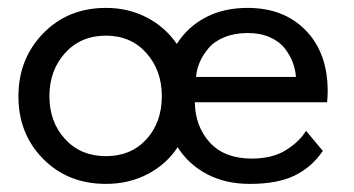

<svg xmlns="http://www.w3.org/2000/svg" viewBox="-20 -442 873 474"><path d="M241.5 12Q147.5 12 86.5 -49.8Q25.5 -111.5 25.5 -204Q25.5 -297 86.8 -359.8Q148 -422.5 241.5 -422.5Q297 -422.5 342.5 -398.8Q388 -375 416.5 -333.5Q443 -375.5 487.5 -399Q532 -422.5 591 -422.5Q681 -422.5 735 -366.8Q789 -311 789 -217Q789 -204.5 787.5 -189.5H461Q462 -129.5 498.2 -90Q534.5 -50.5 601.5 -50.5Q653 -50.5 686.5 -71.8Q720 -93 735.5 -119L777 -69.5Q749.5 -29 707.2 -8.5Q665 12 596.5 12Q537 12 491.5 -11.8Q446 -35.5 418.5 -78.5Q390.5 -36 344.2 -12Q298 12 241.5 12ZM710.5 -252Q709.5 -269.5 703 -287.2Q696.5 -305 683.5 -322Q670.5 -339 646.8 -349.8Q623 -360.5 592 -360.5Q559.5 -360.5 534.2 -350.2Q509 -340 494.8 -323Q480.5 -306 473 -288.2Q465.5 -270.5 464 -252ZM379.5 -204.5Q379.5 -268.5 341.2 -311.2Q303 -354 241.5 -354Q179.5 -354 140.8 -311.2Q102 -268.5 102 -204.5Q102 -140.5 140.8 -98.5Q179.5 -56.5 241.5 -56.5Q303.5 -56.5 341.5 -98.2Q379.5 -140 379.5 -204.5Z"/></svg>

Font: League Spartan
Style: Regular
Weight: 350
Foundry: The League of Moveable Type
Version: Version 2.002